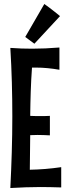

<svg xmlns="http://www.w3.org/2000/svg" viewBox="-20 -942 340 966"><path d="M231 -359C215 -358 199 -358 184 -358C166 -358 149 -358 132 -359C133 -440 135 -521 141 -602H160C199 -602 239 -598 279 -591V-703C229 -699 186 -697 142 -697C107 -697 71 -698 32 -701C39 -586 42 -471 42 -356C42 -236 38 -116 32 4C85 1 134 -1 184 -1C218 -1 252 0 288 1V-101C232 -93 183 -89 130 -88L132 -262C144 -262 157 -263 169 -263C190 -263 211 -262 231 -261ZM107 -756 153 -722 282 -861C282 -861 236 -899 203 -922Z"/></svg>

Font: Mouse Memoirs
Style: Regular
Weight: 400
Designer: Astigmatic (AOETI)
Foundry: Astigmatic (AOETI)
Version: Version 1.000